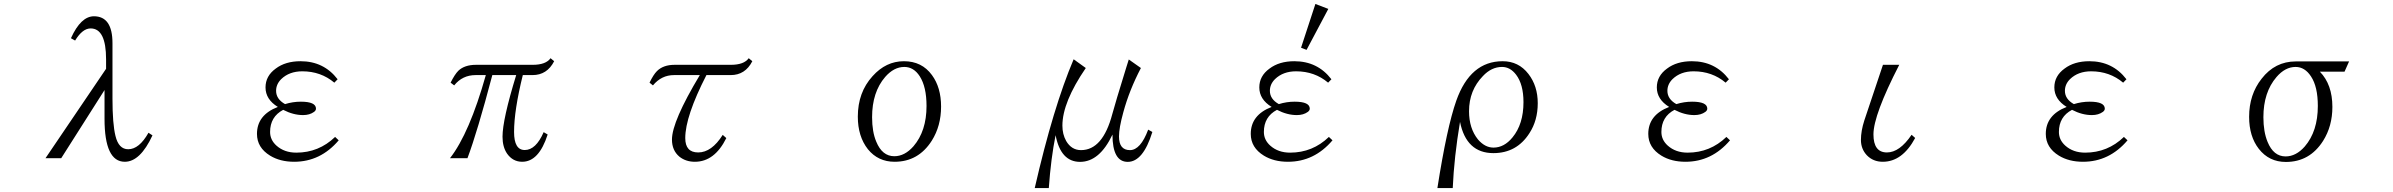

<svg xmlns="http://www.w3.org/2000/svg" viewBox="-20 -850 12040 966"><path d="M513.7 -503.9V-551.8Q513.7 -707 436 -707Q395 -707 357.9 -646L336.9 -657.7Q386.7 -768.1 452.6 -768.1Q545.9 -768.1 545.9 -632.8V-354Q545.9 -226.1 561 -166Q577.1 -99.1 625 -99.1Q680.2 -99.1 727.1 -182.1L747.1 -168.9Q685.5 -36.1 607.9 -36.1Q505.9 -36.1 505.9 -252V-397L288.1 -54.2H209Z M1684.1 -144Q1592.3 -36.1 1460 -36.1Q1389.2 -36.1 1338.9 -66.9Q1272.9 -107.4 1272.9 -176.3Q1272.9 -271.5 1377.9 -312Q1315.9 -350.1 1315.9 -410.2Q1315.9 -467.8 1367.2 -504.9Q1416 -542 1492.2 -542Q1608.9 -542 1678.7 -451.2L1662.1 -434.1Q1594.2 -491.2 1501 -491.2Q1435.5 -491.2 1395 -452.1Q1369.1 -426.3 1369.1 -393.1Q1369.1 -351.6 1414.1 -326.2Q1453.1 -338.4 1493.7 -338.4Q1569.8 -338.4 1569.8 -303.2Q1569.8 -294.4 1560.1 -287.1Q1538.1 -271 1504.9 -271Q1455.6 -271 1404.8 -297.4Q1338.9 -262.7 1338.9 -186Q1338.9 -146 1371.1 -117.2Q1410.6 -82 1470.7 -82Q1584 -82 1666 -161.1Z M2247.1 -434.1Q2268.1 -476.1 2286.1 -494.1Q2317.4 -523.9 2375 -523.9H2660.2Q2726.1 -523.9 2750 -557.1L2768.1 -542Q2732.4 -472.2 2659.2 -472.2H2610.4Q2566.4 -294.4 2566.4 -186Q2566.4 -95.2 2620.1 -95.2Q2676.3 -95.2 2715.3 -185.1L2735.4 -173.3Q2691.4 -36.1 2607.4 -36.1Q2560.1 -36.1 2531.2 -77.1Q2508.3 -110.8 2508.3 -162.1Q2508.3 -248.5 2577.1 -472.2H2457Q2381.8 -187 2332 -54.2H2244.1Q2341.8 -179.2 2424.3 -472.2H2373Q2306.6 -472.2 2265.1 -420.4Z M3248 -434.1Q3267.6 -474.6 3285.2 -492.2Q3316.9 -523.9 3374 -523.9H3657.2Q3723.1 -523.9 3747.1 -557.1L3765.1 -542Q3729.5 -472.2 3656.2 -472.2H3534.2Q3427.7 -264.6 3427.7 -155.3Q3427.7 -83 3492.7 -83Q3560.5 -83 3616.2 -171.4L3634.3 -155.3Q3575.2 -36.1 3476.1 -36.1Q3430.2 -36.1 3397.9 -62Q3360.8 -93.3 3360.8 -147.9Q3360.8 -238.8 3501 -472.2H3371.1Q3308.1 -472.2 3265.1 -420.4Z M4527.8 -542Q4618.2 -542 4668.9 -472.2Q4714.8 -409.7 4714.8 -314Q4714.8 -216.3 4668 -142.1Q4600.6 -36.1 4481 -36.1Q4397.9 -36.1 4346.7 -99.1Q4295.9 -163.6 4295.9 -263.2Q4295.9 -385.3 4370.1 -466.8Q4437.5 -542 4527.8 -542ZM4529.8 -513.2Q4477.5 -513.2 4433.6 -462.9Q4367.7 -386.7 4367.7 -260.3Q4367.7 -186.5 4388.7 -137.2Q4418.5 -64 4479.5 -64Q4531.7 -64 4575.7 -113.8Q4641.6 -190.4 4641.6 -316.9Q4641.6 -413.1 4607.4 -466.3Q4577.1 -513.2 4529.8 -513.2Z M5186 96.2Q5279.3 -311 5381.8 -551.8L5442.9 -507.8Q5325.2 -335.9 5325.2 -217.8Q5325.2 -174.3 5344.2 -140.6Q5371.1 -94.7 5418.9 -94.7Q5528.3 -94.7 5576.2 -275.9Q5590.8 -330.6 5646 -508.8L5659.2 -550.8L5720.2 -507.8Q5662.1 -397 5631.8 -285.6Q5609.9 -206.1 5609.9 -163.6Q5609.9 -94.7 5665 -94.7Q5718.3 -94.7 5756.8 -197.8L5777.8 -186Q5731.4 -35.6 5653.8 -35.6Q5577.1 -35.6 5577.1 -172.9Q5512.2 -35.6 5414.1 -35.6Q5316.4 -35.6 5291 -169.9Q5267.6 -54.7 5256.8 96.2Z M6684.1 -144Q6592.3 -36.1 6460 -36.1Q6389.2 -36.1 6338.9 -66.9Q6272.9 -107.4 6272.9 -176.3Q6272.9 -271.5 6377.9 -312Q6315.9 -350.1 6315.9 -410.2Q6315.9 -467.8 6367.2 -504.9Q6416 -542 6492.2 -542Q6608.9 -542 6678.7 -451.2L6662.1 -434.1Q6594.2 -491.2 6501 -491.2Q6435.5 -491.2 6395 -452.1Q6369.1 -426.3 6369.1 -393.1Q6369.1 -351.6 6414.1 -326.2Q6453.1 -338.4 6493.7 -338.4Q6569.8 -338.4 6569.8 -303.2Q6569.8 -294.4 6560.1 -287.1Q6538.1 -271 6504.9 -271Q6455.6 -271 6404.8 -297.4Q6338.9 -262.7 6338.9 -186Q6338.9 -146 6371.1 -117.2Q6410.6 -82 6470.7 -82Q6584 -82 6666 -161.1ZM6598.1 -830.1 6663.1 -805.2 6553.7 -599.1 6525.9 -609.9Z M7211.9 96.2Q7259.8 -210 7307.1 -343.8Q7377.4 -542 7540 -542Q7620.6 -542 7669.9 -478Q7716.8 -417.5 7716.8 -330.6Q7716.8 -244.1 7674.8 -179.7Q7610.8 -79.6 7493.7 -79.6Q7357.4 -79.6 7325.7 -236.8Q7295.9 -59.1 7289.1 96.2ZM7537.1 -513.2Q7483.9 -513.2 7440.9 -467.3Q7371.1 -395.5 7371.1 -290.5Q7371.1 -204.1 7416 -148.4Q7451.2 -107.4 7494.1 -107.4Q7547.9 -107.4 7589.8 -158.7Q7645 -225.6 7645 -335.9Q7645 -425.3 7607.9 -474.1Q7578.1 -513.2 7537.1 -513.2Z M8684.1 -144Q8592.3 -36.1 8460 -36.1Q8389.2 -36.1 8338.9 -66.9Q8272.9 -107.4 8272.9 -176.3Q8272.9 -271.5 8377.9 -312Q8315.9 -350.1 8315.9 -410.2Q8315.9 -467.8 8367.2 -504.9Q8416 -542 8492.2 -542Q8608.9 -542 8678.7 -451.2L8662.1 -434.1Q8594.2 -491.2 8501 -491.2Q8435.5 -491.2 8395 -452.1Q8369.1 -426.3 8369.1 -393.1Q8369.1 -351.6 8414.1 -326.2Q8453.1 -338.4 8493.7 -338.4Q8569.8 -338.4 8569.8 -303.2Q8569.8 -294.4 8560.1 -287.1Q8538.1 -271 8504.9 -271Q8455.6 -271 8404.8 -297.4Q8338.9 -262.7 8338.9 -186Q8338.9 -146 8371.1 -117.2Q8410.6 -82 8470.7 -82Q8584 -82 8666 -161.1Z M9453.6 -523.9H9535.6Q9405.8 -271.5 9405.8 -173.8Q9405.8 -83 9473.6 -83Q9537.6 -83 9597.7 -171.9L9615.7 -155.8Q9551.3 -36.1 9452.6 -36.1Q9404.3 -36.1 9372.6 -68.8Q9342.8 -100.6 9342.8 -146Q9342.8 -191.4 9359.9 -244.1Z M10684.1 -144Q10592.3 -36.1 10460 -36.1Q10389.2 -36.1 10338.9 -66.9Q10272.9 -107.4 10272.9 -176.3Q10272.9 -271.5 10377.9 -312Q10315.9 -350.1 10315.9 -410.2Q10315.9 -467.8 10367.2 -504.9Q10416 -542 10492.2 -542Q10608.9 -542 10678.7 -451.2L10662.1 -434.1Q10594.2 -491.2 10501 -491.2Q10435.5 -491.2 10395 -452.1Q10369.1 -426.3 10369.1 -393.1Q10369.1 -351.6 10414.1 -326.2Q10453.1 -338.4 10493.7 -338.4Q10569.8 -338.4 10569.8 -303.2Q10569.8 -294.4 10560.1 -287.1Q10538.1 -271 10504.9 -271Q10455.6 -271 10404.8 -297.4Q10338.9 -262.7 10338.9 -186Q10338.9 -146 10371.1 -117.2Q10410.6 -82 10470.7 -82Q10584 -82 10666 -161.1Z M11775.9 -489.3H11651.9Q11714.8 -424.8 11714.8 -312Q11714.8 -215.3 11668 -141.1Q11600.6 -35.2 11481 -35.2Q11396 -35.2 11344.7 -101.1Q11295.9 -163.6 11295.9 -262.2Q11295.9 -374.5 11358.9 -454.1Q11426.3 -541 11530.8 -541H11798.8ZM11529.8 -513.2Q11477.1 -513.2 11433.6 -462.4Q11367.7 -385.7 11367.7 -260.3Q11367.7 -187 11388.7 -136.2Q11418.5 -63 11479.5 -63Q11531.7 -63 11575.7 -112.8Q11641.6 -189.5 11641.6 -316.9Q11641.6 -413.6 11607.4 -465.3Q11576.2 -513.2 11529.8 -513.2Z"/></svg>

Font: I.Ming
Style: Regular
Weight: 400
Designer: Ichiten Fonts Project
Version: Version 6.11; Dec 27, 2019